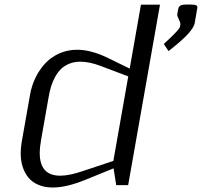

<svg xmlns="http://www.w3.org/2000/svg" viewBox="-20 -812 886 842"><path d="M478 -73.7 355.5 -23.9Q272 10.3 211.9 10.3Q175.8 10.3 148.2 -1.5Q120.6 -13.2 104 -33.9Q87.4 -54.7 79.1 -81.3Q70.8 -107.9 70.8 -139.6Q70.8 -162.6 74.7 -186.5L111.8 -397Q118.7 -436 135.5 -470.9Q152.3 -505.9 177.7 -533.4Q203.1 -561 239.5 -577.4Q275.9 -593.8 318.4 -593.8Q377.9 -593.8 449.7 -559.6L548.8 -511.2L598.1 -791.5H681.6L542 0H489.7ZM477.1 -106.4 542.5 -477.1 423.3 -522Q373 -541.5 332.5 -541.5Q305.7 -541.5 283.7 -532.5Q261.7 -523.4 247.1 -509Q232.4 -494.6 221.2 -473.6Q210 -452.6 203.6 -431.4Q197.3 -410.2 192.9 -384.3L160.2 -198.7Q154.3 -166 154.3 -140.6Q154.3 -41.5 244.1 -41.5Q283.7 -41.5 342.3 -61.5ZM844.2 -771 833.5 -708.5Q829.6 -691.4 805.4 -664.1Q781.2 -636.7 719.2 -587.9L698.2 -619.1Q730.5 -648.4 747.1 -666Q763.7 -683.6 766.6 -688.7Q769.5 -693.8 770.5 -700.2Q771 -703.1 771 -705.6Q771 -714.4 764.2 -727.5Q757.3 -740.7 757.3 -746.1Q757.3 -747.6 757.3 -749L761.2 -771Q762.2 -776.4 763.4 -778.8Q764.6 -781.2 767.8 -784.9Q771 -788.6 778.1 -790.3Q785.2 -792 796.4 -792H816.9Q833.5 -792 839.6 -789.1Q845.7 -786.1 845.7 -779.8Q845.2 -777.3 844.2 -771Z"/></svg>

Font: Resagnicto
Style: Italic
Weight: 500
Italic angle: -10°
Version: Version 0.999